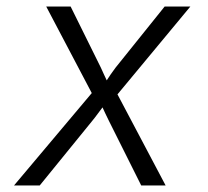

<svg xmlns="http://www.w3.org/2000/svg" viewBox="-20 -570 640 590"><path d="M23 0H102L263 -198C274 -211 287 -230 295 -240C299 -230 309 -211 315 -198L414 0H489L341 -280L565 -550H486L335 -362C326 -350 314 -333 308 -323C303 -333 296 -349 290 -362L197 -550H122L262 -284Z"/></svg>

Font: JetBrains Mono ExtraLight
Style: Italic
Weight: 240
Italic angle: -9°
Monospace: yes
Designer: Philipp Nurullin, Konstantin Bulenkov
Foundry: JetBrains
Version: Version 2.305